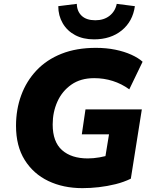

<svg xmlns="http://www.w3.org/2000/svg" viewBox="-20 -964 787 995"><path d="M407 11Q308 11 230.5 -26Q153 -63 108 -135Q63 -207 63 -312Q63 -397 90 -470.5Q117 -544 169.5 -599.5Q222 -655 299 -685.5Q376 -716 477 -716Q531 -716 577.5 -706.5Q624 -697 660.5 -680.5Q697 -664 719 -644L650 -501Q610 -530 564 -544.5Q518 -559 468 -559Q398 -559 350 -525.5Q302 -492 277.5 -437.5Q253 -383 253 -319Q253 -229 301.5 -186Q350 -143 435 -143Q464 -143 495.5 -148.5Q527 -154 559 -164L517 -97L545 -268H404L423 -397H715L658 -38Q621 -20 578.5 -9.5Q536 1 492.5 6Q449 11 407 11ZM467 -760Q411 -760 369.5 -782Q328 -804 305 -843.5Q282 -883 282 -932L378 -944Q379 -905 403.5 -882Q428 -859 474 -859Q518 -859 547.5 -882Q577 -905 585 -944L679 -932Q668 -853 611 -806.5Q554 -760 467 -760Z"/></svg>

Font: Nunito Sans 12pt Black
Style: Italic
Weight: 900
Italic angle: -9°
Designer: Vernon Adams
Foundry: Vernon Adams
Version: Version 3.101;gftools[0.9.27]